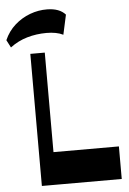

<svg xmlns="http://www.w3.org/2000/svg" viewBox="-111 -1011 710 1057"><g transform="rotate(-5 244.5 -483.0)"><path d="M76.8 0V-730H156.7V0ZM110 0V-180H518.2V0ZM-26.2 -774.5 -48 -816.5Q-26.7 -865 10.9 -898.5Q48.5 -932 95.3 -949.4Q142 -966.7 190 -966Q258.5 -965.2 291 -928.2L267.2 -819Q249 -828.3 225.7 -832.6Q202.5 -837 175.5 -837Q119.2 -837 67.9 -822Q16.5 -807 -26.2 -774.5Z"/></g></svg>

Font: Savate ExtraLight
Style: Regular
Weight: 200
Designer: Max Esnée
Foundry: Plomb Type
Version: Version 2.000